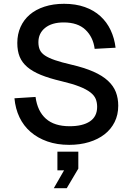

<svg xmlns="http://www.w3.org/2000/svg" viewBox="-20 -746 698 1010"><path d="M344 16Q280 16 229 -2Q178 -20 141 -52Q104 -84 82.5 -129Q61 -174 56 -229L167 -236Q177 -161 221.5 -121.5Q266 -82 346 -82Q415 -82 453 -107.5Q491 -133 491 -184Q491 -207 483.5 -225.5Q476 -244 455.5 -260Q435 -276 398.5 -290.5Q362 -305 303 -319Q239 -334 195 -352Q151 -370 123.5 -393.5Q96 -417 83.5 -447.5Q71 -478 71 -520Q71 -566 88 -604Q105 -642 136.5 -669Q168 -696 214 -711Q260 -726 317 -726Q378 -726 426 -709Q474 -692 508 -661Q542 -630 562 -587.5Q582 -545 588 -495L478 -489Q470 -551 429.5 -589.5Q389 -628 315 -628Q253 -628 217.5 -599.5Q182 -571 182 -524Q182 -501 189.5 -484Q197 -467 216.5 -454Q236 -441 269.5 -429.5Q303 -418 355 -406Q424 -390 471.5 -369Q519 -348 548 -321Q577 -294 589.5 -261.5Q602 -229 602 -190Q602 -142 583 -104Q564 -66 530 -39.5Q496 -13 448.5 1.5Q401 16 344 16ZM263 244 317 150H282V52H392V141L331 244Z"/></svg>

Font: Geist Med
Style: Regular
Weight: 400
Designer: Basement.studio, Andrés Briganti, Mateo Zaragoza
Foundry: Basement.studio, Vercel, Andrés Briganti, Guido Ferreyra, Mateo Zaragoza
Version: Version 1.401